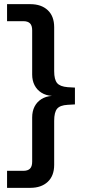

<svg xmlns="http://www.w3.org/2000/svg" viewBox="-20 -725 425 925"><path d="M14 180V98H92Q114 98 124.5 87.5Q135 77 135 54V-159Q135 -189 146.5 -211.5Q158 -234 179.5 -247.5Q201 -261 230 -263Q201 -265 179.5 -278.5Q158 -292 146.5 -314.5Q135 -337 135 -366V-579Q135 -602 124.5 -612.5Q114 -623 92 -623H14V-705H126Q179 -705 210 -676Q241 -647 241 -594V-382Q241 -342 255 -325Q269 -308 306 -305L341 -303V-222L306 -220Q269 -218 255 -201Q241 -184 241 -143V69Q241 122 210 151Q179 180 126 180Z"/></svg>

Font: Nunito Sans 9pt SemiBold
Style: Regular
Weight: 600
Version: Version 3.101;gftools[0.9.27]